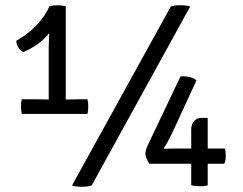

<svg xmlns="http://www.w3.org/2000/svg" viewBox="-20 -708 926 733"><path d="M120 -329 166 -328V-529Q166 -544 168 -582Q135 -538 69 -509Q45 -522 42 -552Q132 -604 169 -684Q184 -688 199 -688Q214 -688 231 -684V-328L278 -329H314Q317 -317 317 -302.5Q317 -288 314 -273H63Q60 -289 60 -303Q60 -317 63 -329ZM255 0 632 -683Q644 -688 669 -688Q694 -688 706 -683L330 0Q317 5 292 5Q267 5 255 0ZM710 -1V-83H550Q535 -107 535 -121.5Q535 -136 550 -166L669 -416Q684 -418 703 -414Q722 -410 730 -401L641 -208Q618 -160 605 -142L606 -140Q628 -141 664 -141H710V-213Q710 -234 721 -246Q732 -258 750 -258H772L773 -256V-141H839Q842 -130 842 -112.5Q842 -95 836 -83H773V-1Q764 3 743 3Q722 3 710 -1Z"/></svg>

Font: Signika
Style: Light
Weight: 300
Designer: Anna Giedrys
Foundry: Anna Giedrys
Version: Version 1.001